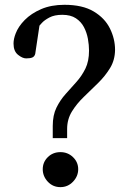

<svg xmlns="http://www.w3.org/2000/svg" viewBox="-20 -766 532 796"><path d="M198.7 -193.4V-243.7Q198.7 -288.6 214.1 -319.8Q229.5 -351.1 252 -376.2Q274.4 -401.4 296.6 -426Q318.8 -450.7 334 -481.4Q349.1 -512.2 349.1 -556.2Q349.1 -579.1 344.5 -605Q339.8 -630.9 328.1 -653.3Q316.4 -675.8 294.7 -690.2Q272.9 -704.6 238.3 -704.6Q205.6 -704.6 184.6 -693.4Q163.6 -682.1 153.6 -670.9Q143.6 -659.7 143.6 -659.7L126 -542.5Q123 -531.7 114.3 -527.8Q105.5 -523.9 88.4 -523.9Q73.2 -523.9 54.7 -538.8Q36.1 -553.7 36.1 -585.4Q36.1 -604.5 44.9 -627Q55.7 -655.8 82.5 -683.1Q109.4 -710.4 150.9 -728.3Q192.4 -746.1 247.1 -746.1Q322.3 -746.1 368.4 -718.5Q414.6 -690.9 435.8 -647.9Q457 -605 457 -559.1Q456.5 -517.1 436.5 -484.1Q416.5 -451.2 387 -422.1Q357.4 -393.1 327.9 -364.7Q298.3 -336.4 278.3 -304Q258.3 -271.5 258.3 -231.4V-193.4ZM230.5 9.8Q199.2 9.8 178.2 -12.7Q157.2 -35.2 157.2 -64.5Q157.2 -93.8 178.2 -114.5Q199.2 -135.3 230.5 -135.3Q261.2 -135.3 282.7 -114.5Q304.2 -93.8 304.2 -64.5Q304.2 -35.2 282.7 -12.7Q261.2 9.8 230.5 9.8Z"/></svg>

Font: Gelasio Medium
Style: Regular
Weight: 500
Designer: Eben Sorkin
Foundry: Eben Sorkin
Version: Version 1.008